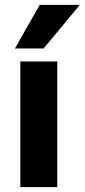

<svg xmlns="http://www.w3.org/2000/svg" viewBox="-20 -764 346 784"><path d="M63 0V-513H214V0ZM41 -566 142 -744H306L158 -566Z"/></svg>

Font: REM SemiBold
Style: Regular
Weight: 600
Designer: Octavio Pardo
Foundry: Ashler Design
Version: Version 1.005;gftools[0.9.28]